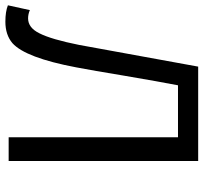

<svg xmlns="http://www.w3.org/2000/svg" viewBox="-42 -732 786 743"><g transform="rotate(90 351.5 -360.0)"><path d="M63.5 12.7Q24.4 12.7 0 2.9L18.6 -82Q34.2 -75.2 50.8 -75.2Q86.9 -75.2 108.4 -119.1Q131.8 -165 153.3 -272.5Q156.2 -286.1 237.3 -733.4H602.5V0H510.7V-655.3H309.6Q295.9 -585 272.5 -447.3Q252 -323.2 240.2 -261.7Q203.1 -65.4 146.5 -14.6Q114.3 12.7 63.5 12.7Z"/></g></svg>

Font: Taipei Sans TC Beta
Style: Regular
Weight: 400
Designer: JT Foundry
Foundry: JT Foundry
Version: Version 1.000